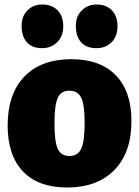

<svg xmlns="http://www.w3.org/2000/svg" viewBox="-20 -818 618 853"><path d="M564 -280Q564 -140 488 -62.5Q412 15 278 15Q150 15 82 -56.5Q14 -128 14 -261Q14 -400 88 -477.5Q162 -555 297 -555Q425 -555 494.5 -483.5Q564 -412 564 -280ZM222 -270Q222 -189 236.5 -157Q251 -125 288 -125Q326 -125 341 -158Q356 -191 356 -272Q356 -352 341 -383.5Q326 -415 288 -415Q251 -415 236.5 -383Q222 -351 222 -270ZM76 -703Q76 -746 102 -772Q128 -798 167 -798Q211 -798 236 -772Q261 -746 261 -701Q261 -657 234 -630.5Q207 -604 167 -604Q123 -604 99.5 -630Q76 -656 76 -703ZM317 -703Q317 -746 343.5 -772Q370 -798 409 -798Q452 -798 477 -772Q502 -746 502 -701Q502 -656 475.5 -630Q449 -604 409 -604Q364 -604 340.5 -630Q317 -656 317 -703Z"/></svg>

Font: Bitter Pro Black
Style: Regular
Weight: 900
Designer: Sol Matas, and Bitter project Authors
Foundry: Sol Matas
Version: Version 1.010